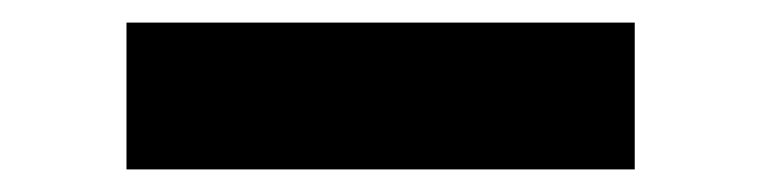

<svg xmlns="http://www.w3.org/2000/svg" viewBox="-20 -358 674 170"><path d="M92 -338H542V-208H92Z"/></svg>

Font: Eudoxus Sans ExtraBold
Style: Regular
Weight: 800
Designer: Stijn de Vries
Foundry: tokotype
Version: Version 2.005